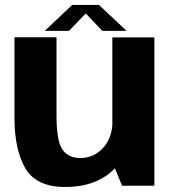

<svg xmlns="http://www.w3.org/2000/svg" viewBox="-20 -742 693 767"><path d="M467.6 0H596.7V-592.7H428.8V-94.7ZM205.7 -593H37.8V-271.2Q37.8 -145.1 81 -70.1Q124.2 4.9 240.2 4.9Q369.3 4.9 440.6 -71.5Q511.8 -148 511.8 -226L429.5 -260.5Q429.5 -192.4 392.1 -151.5Q354.6 -110.7 301.8 -110.7Q251.9 -110.7 228.8 -145.5Q205.7 -180.3 205.7 -279.4ZM158.7 -618.7H255.6L322.6 -688.3L388.8 -618.7H485.5L375.4 -722.3H268.4Z"/></svg>

Font: Anybody Thin
Style: Regular
Weight: 100
Designer: Tyler Finck
Foundry: Etcetera Type Company
Version: Version 1.114;gftools[0.9.25]